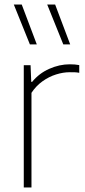

<svg xmlns="http://www.w3.org/2000/svg" viewBox="-20 -828 376 848"><path d="M85 0V-540H115L118 -466.5H122Q152.5 -504 197.5 -524Q242.5 -544 288 -544Q300.5 -544 310.2 -543.2Q320 -542.5 330 -540.5V-506.5Q319.5 -508.5 309.8 -508.8Q300 -509 287.5 -509Q259 -509 227.8 -499.2Q196.5 -489.5 168 -469.2Q139.5 -449 119 -418V0ZM259.5 -632 188.5 -808H223.5L290 -632ZM112 -632 41 -808H76L142.5 -632Z"/></svg>

Font: Encode Sans Condensed Thin Thin
Style: Regular
Weight: 250
Version: Version 3.002